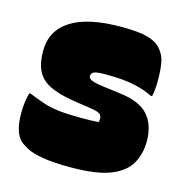

<svg xmlns="http://www.w3.org/2000/svg" viewBox="-91 -656 733 761"><g transform="rotate(15 275.0 -275.0)"><path d="M254 -180Q276 -180 294 -180.5Q312 -181 326 -182Q331 -202 323 -212Q315 -222 280 -227L207 -238Q144 -248 107.5 -266.5Q71 -285 55.5 -317Q40 -349 40 -397Q40 -482 110 -526Q180 -570 315 -570Q388 -570 423 -560Q458 -550 474 -533Q496 -511 503 -482Q510 -453 510 -398Q510 -368 504 -336H498Q473 -350 427 -361Q381 -372 304 -372Q265 -372 255 -366Q245 -360 245 -349Q245 -341 256 -335Q267 -329 300 -324L378 -314Q460 -304 495 -264.5Q530 -225 530 -157Q530 -107 507.5 -66.5Q485 -26 428 -3Q371 20 265 20Q192 20 149 12.5Q106 5 84.5 -6.5Q63 -18 51 -29Q20 -60 20 -138Q20 -185 31 -221H37Q71 -207 100 -197.5Q129 -188 165 -184Q201 -180 254 -180Z"/></g></svg>

Font: Recursive Sn Csl St XBk
Style: Regular
Weight: 1000
Version: Version 1.079;hotconv 1.0.112;makeotfexe 2.5.65598; ttfautoh